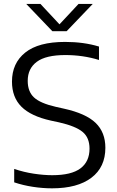

<svg xmlns="http://www.w3.org/2000/svg" viewBox="-20 -966 607 994"><path d="M249.5 9Q201 9 150.2 1.2Q99.5 -6.5 53.5 -22V-91.5Q103.5 -74.5 155 -66.8Q206.5 -59 250.5 -59Q349.5 -59 396.5 -94.2Q443.5 -129.5 443.5 -196.5Q443.5 -253.5 407.5 -283.2Q371.5 -313 286 -332.5L244 -341.5Q140 -364.5 91 -413.5Q42 -462.5 42 -543.5Q42 -639 110.8 -694Q179.5 -749 317 -749Q413.5 -749 492.5 -725V-655.5Q410 -681 318 -681Q217.5 -681 170.5 -646Q123.5 -611 123.5 -547.5Q123.5 -492 155.8 -461.8Q188 -431.5 268.5 -413L311 -403.5Q424.5 -378.5 475 -329.8Q525.5 -281 525.5 -201Q525.5 -100.5 453.2 -45.8Q381 9 249.5 9ZM251 -804.5 116 -945.5H189.5L288 -840L386.5 -945.5H460L325 -804.5Z"/></svg>

Font: Encode Sans Semi Expanded
Style: Regular
Weight: 400
Width: 6
Designer: Multiple Designers
Foundry: Impallari Type
Version: Version 3.000; ttfautohint (v1.8.3) -l 8 -r 50 -G 200 -x 14 